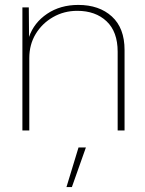

<svg xmlns="http://www.w3.org/2000/svg" viewBox="-20 -530 591 780"><path d="M71 0V-500H97L98 -380Q118 -438 171.5 -474Q225 -510 298 -510Q383 -510 434.5 -463Q486 -416 486 -327V0H458V-320Q458 -401 413 -443.5Q368 -486 294 -486Q240 -486 195.5 -460.5Q151 -435 125 -392Q99 -349 99 -294V0ZM329 69 272 230H250L299 69Z"/></svg>

Font: Prodigy Sans ExtraLight
Style: Regular
Weight: 200
Designer: Wei Huang
Foundry: Wei Huang
Version: Version 1.003; ttfautohint (v1.8.3)